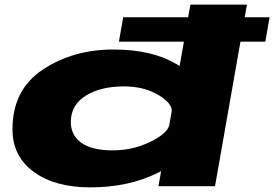

<svg xmlns="http://www.w3.org/2000/svg" viewBox="-20 -805 1186 830"><path d="M494 -625 512.5 -730.5H793.5L803 -785H1047.5L1038 -730.5H1145.5L1127 -625H1019.5L909.5 0H665L676.5 -65Q669.5 -61.5 662.5 -58Q536.5 5 369.5 5Q218.5 5 126.2 -61.8Q34 -128.5 34 -246.5Q34 -417.5 165.2 -504.2Q296.5 -591 469.5 -591Q636.5 -591 743 -528Q750 -524 756.5 -520L775 -625ZM711.5 -263 722.5 -325.5Q723 -359.5 665.5 -394Q603 -431.5 516 -431.5Q417.5 -431.5 353.8 -393.2Q290 -355 286.5 -286.5Q282.5 -226 327.8 -190.5Q373 -155 467.5 -155Q554.5 -155 630 -192Q702 -227.5 711.5 -263Z"/></svg>

Font: Anybody UltraExpanded ExtraBold
Style: Italic
Weight: 800
Width: 9
Italic angle: -10°
Designer: Tyler Finck
Foundry: Etcetera Type Company
Version: Version 1.010; ttfautohint (v1.8.3) -l 8 -r 50 -G 200 -x 14 